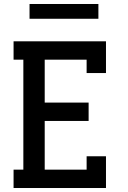

<svg xmlns="http://www.w3.org/2000/svg" viewBox="-20 -942 640 962"><path d="M48 0V-92H97V-643H48V-735H511V-576H414V-643H204V-428H424V-336H204V-92H414V-159H511V0ZM473 -848H128V-922H473Z"/></svg>

Font: Iosevka Etoile Semibold
Style: Regular
Weight: 600
Designer: Belleve Invis
Foundry: Belleve Invis
Version: Version 22.1.2; ttfautohint (v1.8.4)